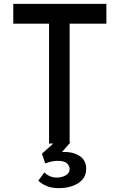

<svg xmlns="http://www.w3.org/2000/svg" viewBox="-20 -746 622 998"><path d="M49 -726H533V-623H342V0H235V-623H49ZM211 150Q222 162 238.5 169.5Q255 177 276 177Q301 177 321.5 165.5Q342 154 342 133Q342 117 328.5 103.5Q315 90 279 90Q263 90 246 94Q229 98 215 103L198 53L267 -9L346 -6L273 78L251 53Q262 49 276.5 46.5Q291 44 305 44Q359 42 393.5 64.5Q428 87 428 131Q428 166 408 188Q388 210 356 221Q324 232 287 232Q248 232 221.5 220.5Q195 209 179 193Z"/></svg>

Font: Josefin Sans Thin Medium
Style: Regular
Weight: 500
Version: Version 2.000